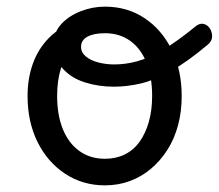

<svg xmlns="http://www.w3.org/2000/svg" viewBox="-20 -539 659 578"><path d="M296 19Q229 19 176 -16Q123 -51 93 -111.5Q63 -172 63 -250Q63 -303 79 -347.5Q95 -392 127 -424.5Q159 -457 208 -475.5Q257 -494 323 -494L321 -450Q282 -450 251 -436.5Q220 -423 197.5 -396.5Q175 -370 163.5 -333.5Q152 -297 152 -250Q152 -192 169.5 -149.5Q187 -107 219.5 -84Q252 -61 296 -61Q329 -61 355.5 -74Q382 -87 400 -112Q418 -137 428 -172Q438 -207 438 -250Q438 -308 421 -350.5Q404 -393 372 -416Q340 -439 296 -439Q262 -439 243 -428.5Q224 -418 224 -398Q224 -381 238.5 -369Q253 -357 276 -351Q299 -345 324 -345Q358 -345 393 -354.5Q428 -364 470.5 -389Q513 -414 568 -459Q581 -470 593 -467Q605 -464 612 -453Q619 -442 618.5 -428.5Q618 -415 606 -405Q543 -352 493.5 -324.5Q444 -297 403 -287.5Q362 -278 322 -278Q277 -278 235.5 -291Q194 -304 168 -333.5Q142 -363 142 -410Q142 -442 164.5 -466.5Q187 -491 222.5 -505Q258 -519 296 -519Q363 -519 415 -484.5Q467 -450 497 -389Q527 -328 527 -250Q527 -203 516 -162Q505 -121 484 -88Q463 -55 434.5 -31Q406 -7 371 6Q336 19 296 19Z"/></svg>

Font: Playwrite ES Deco
Style: Regular
Weight: 400
Designer: Veronika Burian, José Scaglione
Foundry: TypeTogether
Version: Version 1.002